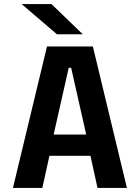

<svg xmlns="http://www.w3.org/2000/svg" viewBox="-20 -930 690 950"><path d="M608 0H462.5L427.5 -159H224.5L189.5 0H44L212.5 -700H439.5ZM320 -594.5 245.5 -264.5H406.5L332 -594.5ZM261.5 -760.5 87 -910H234.5L389.5 -760.5Z"/></svg>

Font: Trispace SemiBold
Style: Regular
Weight: 600
Designer: Tyler Finck
Foundry: Etcetera Type Company
Version: Version 1.210; ttfautohint (v1.8.3)